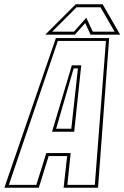

<svg xmlns="http://www.w3.org/2000/svg" viewBox="-60 -878 582 898"><path d="M-39.5 0 201.5 -700H450.5L398.5 0H237.5L254 -148H167.5L121.5 0ZM-18.5 -13.5H110L156.5 -162H270.5L255 -13.5H383.5L435.5 -686.5H210.5ZM183.5 -262 276 -572.5H320L287 -262ZM202.5 -276H273.5L304.5 -558H284.5ZM294 -858H420L502 -716H363.5L338.5 -770L290.5 -716H152ZM298 -844 184 -730H286L343.5 -795L374 -730H476L410 -844Z"/></svg>

Font: Tourney Condensed Thin
Style: Italic
Weight: 100
Width: 3
Italic angle: -12°
Designer: Tyler Finck
Foundry: Etcetera Type Co
Version: Version 1.010; ttfautohint (v1.8.3)